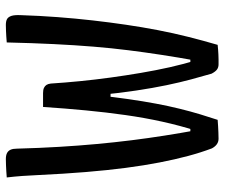

<svg xmlns="http://www.w3.org/2000/svg" viewBox="-74 -668 749 640"><g transform="rotate(-90 300.0 -348.5)"><path d="M28 -700Q39 -701 49 -701.5Q59 -702 69 -702.5Q79 -703 89 -703Q102 -703 109.5 -699Q117 -695 120.5 -687Q124 -679 124 -666Q126 -592 130 -525.5Q134 -459 139.5 -399.5Q145 -340 152 -284Q159 -228 167.5 -174Q176 -120 186 -65L162 -88H208L183 -66Q201 -123 214 -182Q227 -241 236 -304.5Q245 -368 251.5 -436Q258 -504 263 -579H309Q320 -579 326.5 -576Q333 -573 336.5 -567.5Q340 -562 341 -553Q344 -506 349 -455.5Q354 -405 361 -354Q368 -303 376.5 -253Q385 -203 395.5 -156Q406 -109 419 -68L391 -88H446L417 -67Q428 -128 436.5 -183.5Q445 -239 452 -294.5Q459 -350 464 -411Q469 -472 472.5 -543Q476 -614 478 -700Q488 -701 497.5 -701.5Q507 -702 516.5 -702.5Q526 -703 536 -703Q549 -703 556 -699Q563 -695 566.5 -684.5Q570 -674 569 -653Q567 -591 562.5 -531Q558 -471 551.5 -414Q545 -357 537 -302.5Q529 -248 519 -196Q509 -144 496.5 -94.5Q484 -45 470 3Q462 4 454 4.5Q446 5 438 5.5Q430 6 422 6Q414 6 405 6Q395 6 388 1Q381 -4 374 -17Q365 -48 355 -85Q345 -122 335.5 -167.5Q326 -213 317.5 -270Q309 -327 302 -399L329 -354H273L302 -398Q296 -343 289 -294Q282 -245 274 -202.5Q266 -160 257 -123.5Q248 -87 238.5 -55.5Q229 -24 220 3Q209 4 198.5 4.5Q188 5 178 5.5Q168 6 157 6Q147 6 139 0.5Q131 -5 125 -16Q111 -53 99.5 -96Q88 -139 78 -190.5Q68 -242 60 -303Q52 -364 46 -437Q40 -510 36 -595Q35 -620 33 -647.5Q31 -675 28 -700Z"/></g></svg>

Font: Rec Mono Semicasual
Style: Regular
Weight: 400
Version: Version 1.085; ttfautohint (v1.8.4.7-5d5b)